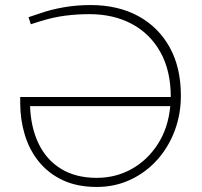

<svg xmlns="http://www.w3.org/2000/svg" viewBox="-20 -730 801 760"><path d="M363 10Q285 10 228 -17Q171 -44 133.5 -90.5Q96 -137 78 -197Q60 -257 60 -323V-346H656Q656 -450 615 -523.5Q574 -597 501.5 -635.5Q429 -674 334 -674Q285 -674 238.5 -668Q192 -662 143 -647L102 -634L93 -662L135 -676Q180 -692 231.5 -701Q283 -710 338 -710Q447 -710 527 -666.5Q607 -623 651.5 -543Q696 -463 696 -351Q696 -278 671.5 -212.5Q647 -147 602 -97Q557 -47 496 -18.5Q435 10 363 10ZM99 -310Q102 -225 133 -161Q164 -97 222 -61.5Q280 -26 363 -26Q438 -26 501 -61Q564 -96 605 -160Q646 -224 654 -310Z"/></svg>

Font: REM Thin
Style: Regular
Weight: 250
Designer: Octavio Pardo
Foundry: Ashler Design
Version: Version 1.005;gftools[0.9.28]